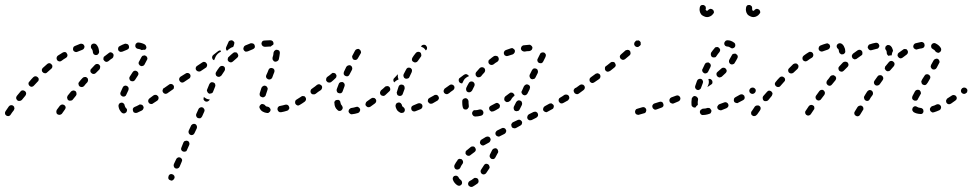

<svg xmlns="http://www.w3.org/2000/svg" viewBox="-32 -437 3865 763"><path d="M25 -4Q26 -6 25 -8Q25 -11 24 -13Q22 -15 20 -17Q16 -20 11 -19Q6 -18 3 -14Q-5 -3 -10 5Q-13 9 -12 15Q-11 20 -7 22Q-5 24 -2 24Q0 25 3 24Q5 24 7 22Q9 21 10 19Q15 11 23 1Q24 -1 25 -4ZM229 -11Q228 -16 224 -19Q222 -21 219 -21Q217 -22 215 -22Q212 -21 210 -20Q208 -19 206 -17L194 -1Q191 4 192 9Q192 14 196 17Q198 18 201 19Q203 20 206 19Q208 19 210 18Q212 17 214 15L226 -2Q229 -6 229 -11ZM452 11Q456 14 461 14Q466 13 470 9Q471 7 472 5Q473 3 473 0Q473 -2 471 -5Q470 -7 468 -8Q465 -12 463 -19Q463 -21 462 -23Q460 -25 458 -27Q456 -28 454 -29Q451 -29 449 -29Q444 -28 441 -24Q438 -19 439 -14Q440 -7 443 -1Q447 6 452 11ZM538 -6Q540 -11 537 -15Q536 -18 534 -19Q532 -21 530 -21Q527 -22 525 -22Q522 -22 520 -20Q511 -15 503 -12Q498 -10 496 -5Q495 0 497 5Q498 7 499 9Q501 10 503 11Q506 12 508 12Q511 12 513 11Q522 7 532 2Q537 -1 538 -6ZM598 -45Q599 -51 596 -55Q594 -57 592 -58Q590 -60 588 -60Q585 -60 583 -60Q580 -59 578 -58L562 -46Q558 -43 557 -38Q556 -33 559 -29Q560 -27 562 -26Q564 -24 567 -24Q569 -23 572 -24Q574 -24 576 -26L593 -37Q597 -40 598 -45ZM72 -67Q71 -72 67 -75Q63 -78 58 -78Q53 -78 50 -74Q42 -65 35 -56Q32 -52 32 -47Q33 -42 37 -38Q41 -35 46 -36Q51 -36 55 -40Q62 -49 69 -57Q72 -61 72 -67ZM272 -66Q272 -71 268 -75Q266 -76 263 -77Q261 -78 258 -77Q256 -77 254 -76Q252 -75 250 -73L237 -57Q236 -55 235 -52Q234 -50 235 -48Q235 -45 236 -43Q237 -41 239 -39Q243 -36 248 -37Q254 -37 257 -41L270 -57Q273 -61 272 -66ZM446 -65Q446 -63 447 -61Q448 -58 450 -57Q452 -55 454 -54Q456 -53 459 -53Q461 -53 464 -54Q466 -55 468 -57Q469 -59 470 -61Q474 -70 478 -78Q480 -83 479 -88Q477 -93 473 -95Q471 -96 468 -97Q466 -97 463 -96Q461 -96 459 -94Q457 -92 456 -90Q451 -80 447 -70Q446 -68 446 -65ZM634 -67Q636 -68 638 -70Q639 -72 639 -75Q640 -77 639 -80Q639 -82 637 -84Q634 -88 629 -89Q624 -90 620 -87H619Q617 -86 616 -83Q615 -81 614 -79Q614 -76 614 -74Q615 -72 616 -70Q619 -65 625 -64Q630 -64 634 -67ZM318 -119Q318 -125 314 -128Q312 -130 309 -131Q307 -131 305 -131Q302 -131 300 -130Q298 -129 296 -127Q289 -120 283 -112Q281 -110 280 -107Q279 -105 280 -103Q280 -100 281 -98Q282 -96 284 -94Q288 -91 293 -91Q298 -91 302 -95Q308 -103 315 -110Q318 -114 318 -119ZM122 -122Q122 -127 118 -130Q114 -134 109 -134Q104 -134 100 -130Q92 -122 85 -113Q81 -110 81 -104Q82 -99 85 -96Q89 -92 94 -92Q100 -93 103 -97Q111 -105 118 -113Q122 -116 122 -122ZM482 -129Q482 -126 482 -124Q483 -122 484 -119Q485 -117 487 -116Q492 -113 497 -114Q502 -115 505 -120Q511 -129 516 -137Q519 -141 518 -146Q517 -151 512 -154Q508 -157 503 -156Q498 -155 495 -150Q490 -142 484 -133Q483 -131 482 -129ZM366 -170Q367 -175 363 -179Q361 -181 359 -182Q357 -182 354 -183Q352 -183 349 -182Q347 -181 345 -179Q338 -172 331 -164Q327 -161 327 -155Q327 -150 331 -147Q333 -145 335 -144Q337 -143 340 -143Q342 -143 345 -144Q347 -145 349 -147Q356 -154 363 -161Q366 -165 366 -170ZM176 -172Q177 -177 173 -181Q170 -185 165 -186Q159 -186 156 -183Q147 -175 138 -167Q135 -164 134 -159Q134 -153 138 -150Q141 -146 146 -146Q151 -145 155 -149Q164 -157 172 -164Q176 -167 176 -172ZM519 -188Q519 -186 519 -183Q520 -181 522 -179Q523 -177 525 -176Q530 -173 535 -175Q540 -176 542 -180Q547 -189 552 -199Q555 -203 553 -208Q552 -213 547 -215Q545 -217 542 -217Q540 -217 538 -216Q535 -216 533 -214Q531 -212 530 -210Q525 -201 521 -193Q519 -191 519 -188ZM418 -210Q419 -212 419 -215Q420 -217 419 -220Q419 -222 417 -224Q414 -228 409 -229Q404 -230 400 -226Q392 -220 383 -213Q381 -212 380 -210Q379 -207 379 -205Q379 -203 379 -200Q380 -198 382 -196Q385 -192 390 -191Q395 -191 399 -194Q407 -201 415 -206Q417 -208 418 -210ZM236 -215Q237 -220 234 -224Q232 -229 227 -230Q222 -231 217 -228Q208 -223 198 -216Q194 -213 193 -208Q192 -203 195 -198Q198 -194 203 -193Q208 -192 212 -195Q221 -202 230 -207Q235 -210 236 -215ZM338 -226Q339 -224 340 -222Q342 -220 345 -219Q347 -218 349 -218Q355 -218 358 -222Q362 -226 362 -231Q361 -240 359 -247Q356 -255 350 -261Q346 -264 341 -264Q336 -264 332 -260Q330 -258 330 -256Q329 -253 329 -251Q329 -248 330 -246Q331 -244 333 -242Q336 -239 337 -231Q337 -228 338 -226ZM302 -245Q305 -250 303 -255Q301 -260 297 -262Q292 -264 287 -263Q277 -259 265 -254Q260 -252 259 -247Q257 -242 259 -237Q261 -233 266 -231Q271 -229 275 -231Q286 -236 295 -239Q300 -241 302 -245ZM480 -245Q482 -250 480 -255Q479 -257 478 -259Q476 -261 474 -262Q472 -263 469 -263Q467 -264 464 -263Q455 -260 444 -254Q439 -252 438 -247Q436 -242 438 -238Q439 -235 441 -234Q443 -232 446 -231Q448 -231 450 -231Q453 -231 455 -232Q464 -236 472 -239Q477 -241 480 -245ZM516 -243Q514 -243 511 -245Q509 -246 508 -248Q506 -250 506 -252Q505 -255 506 -257Q506 -260 507 -262Q509 -264 511 -266Q513 -267 515 -268Q517 -268 520 -268Q534 -266 544 -260Q548 -257 549 -252Q551 -247 548 -243Q547 -242 546 -241Q546 -240 545 -239Q538 -240 531 -238Q531 -238 531 -238Q531 -238 531 -238Q525 -242 516 -243Z M637 268Q636 270 637 272Q638 275 640 277Q642 278 644 279Q649 282 653 280Q658 278 660 273L661 272Q662 270 662 267Q662 265 661 263Q660 260 658 259Q657 257 654 256Q650 254 645 255Q640 257 638 262V263Q637 265 637 268ZM658 220Q658 222 659 225Q660 227 661 229Q663 231 665 232Q670 234 675 232Q680 230 682 225L690 206Q693 201 691 196Q689 191 684 189Q679 187 675 189Q670 191 668 196L659 215Q658 217 658 220ZM688 158Q690 163 695 165Q697 166 700 166Q702 166 705 165Q707 165 709 163Q710 161 711 159L720 139Q722 135 720 130Q719 125 714 123Q709 121 704 123Q699 124 697 129L689 149Q687 153 688 158ZM718 92Q720 97 725 99Q729 101 734 99Q739 97 741 92L750 73Q752 68 750 63Q748 58 744 56Q741 55 739 55Q736 55 734 56Q732 57 730 59Q728 60 727 63L718 82Q716 87 718 92ZM748 25Q750 30 754 32Q757 33 759 33Q762 33 764 33Q766 32 768 30Q770 28 771 26L780 6Q781 4 781 2Q781 -1 780 -3Q779 -5 777 -7Q776 -9 773 -10Q769 -12 764 -10Q759 -8 757 -4L748 16Q746 20 748 25ZM1029 12Q1031 12 1034 12Q1036 11 1038 9Q1040 8 1041 6Q1043 4 1043 1Q1044 -4 1040 -8Q1037 -12 1032 -13Q1028 -13 1025 -15Q1023 -16 1022 -18Q1019 -22 1014 -23Q1009 -25 1005 -22Q1003 -20 1001 -18Q1000 -16 999 -14Q999 -12 999 -9Q1000 -7 1001 -5Q1005 3 1013 7Q1020 11 1029 12ZM1113 1Q1115 -1 1116 -3Q1117 -5 1118 -7Q1118 -10 1117 -12Q1116 -17 1111 -20Q1107 -22 1102 -21Q1092 -18 1081 -16Q1078 -16 1076 -14Q1074 -13 1073 -11Q1071 -9 1071 -6Q1070 -4 1071 -1Q1072 4 1076 7Q1080 10 1085 9Q1097 7 1109 3Q1111 2 1113 1ZM1184 -41Q1185 -46 1182 -50Q1181 -52 1179 -54Q1177 -55 1174 -55Q1172 -56 1169 -55Q1167 -55 1165 -53Q1155 -46 1146 -41Q1142 -39 1141 -34Q1140 -28 1142 -24Q1144 -22 1146 -20Q1148 -19 1150 -18Q1152 -18 1155 -18Q1157 -19 1159 -20Q1168 -25 1179 -33Q1183 -36 1184 -41ZM777 -46Q777 -43 777 -41Q778 -39 780 -37Q782 -35 784 -34Q789 -32 794 -34Q798 -36 801 -40V-42Q796 -42 790 -44Q784 -47 779 -51Q779 -52 778 -52V-51Q777 -48 777 -46ZM1001 -56Q1004 -52 1009 -51Q1011 -50 1014 -50Q1016 -51 1018 -52Q1021 -53 1022 -55Q1024 -57 1024 -59Q1027 -69 1031 -80Q1032 -82 1032 -85Q1031 -87 1030 -90Q1029 -92 1027 -94Q1026 -95 1023 -96Q1018 -98 1014 -95Q1009 -93 1007 -88Q1003 -76 1000 -66Q999 -61 1001 -56ZM1230 -70Q1231 -72 1231 -75Q1232 -77 1231 -80Q1231 -82 1229 -84Q1226 -88 1221 -89Q1216 -90 1212 -87L1207 -84Q1205 -83 1204 -81Q1203 -78 1202 -76Q1202 -74 1202 -71Q1203 -69 1204 -67Q1207 -62 1213 -62Q1218 -61 1222 -64L1226 -67Q1228 -68 1230 -70ZM658 -84Q659 -86 659 -89Q660 -91 659 -94Q659 -96 657 -98Q656 -100 654 -101Q652 -103 649 -103Q647 -104 645 -103Q642 -103 640 -101L620 -87Q618 -86 616 -84Q615 -82 615 -79Q614 -77 615 -74Q615 -72 617 -70Q618 -68 620 -66Q622 -65 625 -65Q627 -64 630 -65Q632 -65 634 -67L654 -81Q656 -82 658 -84ZM824 -98Q824 -100 823 -102Q823 -105 821 -106Q819 -108 817 -109Q812 -111 807 -110Q803 -108 800 -103Q796 -92 791 -81Q789 -77 792 -72Q794 -67 799 -65Q801 -64 803 -65Q806 -65 808 -66Q810 -67 812 -68Q814 -70 815 -73Q819 -83 823 -93Q824 -95 824 -98ZM725 -133Q726 -138 723 -142Q720 -146 715 -147Q710 -148 706 -145L685 -132Q681 -129 680 -124Q679 -119 682 -115Q685 -110 690 -109Q695 -108 699 -111L720 -125Q724 -127 725 -133ZM1031 -149 1026 -138Q1025 -136 1025 -133Q1025 -131 1026 -129Q1027 -126 1029 -125Q1031 -123 1033 -122Q1038 -120 1043 -122Q1048 -124 1050 -129L1054 -140L1058 -150Q1059 -152 1059 -155Q1059 -157 1058 -160Q1057 -162 1055 -164Q1053 -165 1051 -166Q1049 -167 1046 -167Q1044 -167 1041 -166Q1039 -165 1037 -163Q1036 -161 1035 -159ZM862 -165Q862 -170 858 -173Q853 -176 848 -175Q843 -174 840 -170Q833 -161 827 -151Q824 -147 825 -142Q826 -136 830 -134Q832 -132 835 -132Q837 -131 840 -132Q842 -132 844 -134Q846 -135 848 -137Q854 -147 860 -155Q863 -159 862 -165ZM789 -171Q790 -173 791 -176Q791 -178 791 -181Q790 -183 789 -185Q786 -190 781 -191Q776 -192 772 -189L751 -175Q749 -174 748 -172Q746 -170 746 -167Q745 -165 746 -163Q746 -160 748 -158Q751 -154 756 -153Q761 -152 765 -154L786 -168Q788 -169 789 -171ZM915 -215Q915 -220 912 -224Q911 -226 909 -228Q906 -229 904 -229Q902 -229 899 -229Q897 -228 895 -227Q885 -219 877 -211Q873 -208 873 -202Q872 -197 876 -193Q879 -190 885 -189Q890 -189 894 -193Q902 -200 910 -207Q914 -210 915 -215ZM1051 -203Q1051 -200 1053 -198Q1054 -196 1056 -194Q1058 -193 1060 -192Q1065 -191 1070 -194Q1074 -196 1076 -201Q1079 -215 1080 -225Q1081 -230 1078 -235Q1074 -239 1069 -239Q1067 -239 1064 -239Q1062 -238 1060 -236Q1058 -235 1057 -233Q1056 -230 1055 -228Q1055 -219 1051 -208Q1051 -205 1051 -203ZM833 -223Q838 -228 845 -231Q845 -231 846 -231Q846 -232 846 -232Q845 -234 844 -237Q842 -237 839 -236Q837 -235 835 -234Q826 -227 816 -219Q812 -216 811 -211Q810 -206 813 -202Q814 -200 816 -199Q817 -198 819 -198L825 -212Q828 -218 833 -223ZM980 -247Q982 -252 980 -257Q979 -259 978 -261Q976 -263 974 -264Q972 -265 969 -265Q967 -265 964 -265Q953 -261 942 -256Q937 -253 936 -248Q934 -244 936 -239Q937 -237 939 -235Q941 -233 943 -232Q945 -232 948 -232Q950 -232 953 -233Q962 -237 972 -241Q977 -243 980 -247ZM867 -250 876 -270Q877 -272 878 -274Q880 -275 883 -276Q885 -277 887 -277Q890 -277 892 -276Q894 -275 896 -273Q898 -271 899 -269Q900 -267 899 -264Q899 -262 898 -259L895 -251Q894 -251 893 -250Q886 -248 881 -244Q875 -240 870 -235Q867 -238 866 -242Q865 -246 867 -250ZM1039 -252Q1030 -252 1021 -251Q1016 -251 1012 -254Q1008 -257 1007 -263Q1007 -268 1010 -272Q1013 -276 1019 -276Q1029 -277 1039 -277Q1041 -277 1043 -277Q1048 -277 1052 -273Q1055 -269 1055 -264Q1055 -262 1054 -261Q1054 -260 1054 -259Q1049 -257 1046 -254Q1045 -253 1044 -252Q1043 -252 1043 -252Q1042 -252 1042 -252Q1040 -252 1039 -252Z M1398 5Q1400 1 1399 -4Q1398 -6 1396 -8Q1395 -10 1392 -11Q1390 -12 1388 -13Q1385 -13 1383 -12Q1373 -9 1365 -8Q1362 -8 1360 -6Q1358 -5 1356 -3Q1355 -1 1354 1Q1353 3 1353 6Q1354 11 1358 14Q1362 18 1367 17Q1378 16 1391 12Q1396 10 1398 5ZM1546 1Q1551 7 1559 11Q1561 12 1564 12Q1566 12 1569 11Q1571 11 1573 9Q1575 7 1576 5Q1578 0 1576 -5Q1574 -9 1570 -12Q1568 -13 1567 -14Q1567 -14 1567 -14Q1567 -14 1567 -15Q1566 -15 1566 -16Q1565 -18 1565 -20Q1564 -23 1562 -25Q1561 -27 1559 -28Q1557 -29 1554 -30Q1552 -30 1549 -29Q1544 -28 1542 -24Q1539 -19 1540 -14Q1541 -9 1543 -5Q1544 -2 1546 1ZM1646 -10Q1648 -15 1646 -20Q1645 -22 1643 -24Q1641 -25 1639 -26Q1637 -27 1634 -27Q1632 -27 1629 -26Q1619 -22 1610 -18Q1605 -16 1603 -12Q1601 -7 1603 -2Q1603 0 1605 2Q1607 4 1609 5Q1611 6 1614 6Q1616 6 1619 5Q1628 2 1639 -3Q1644 -5 1646 -10ZM1309 0Q1312 4 1317 4Q1323 4 1326 0Q1328 -2 1329 -4Q1330 -6 1330 -9Q1330 -11 1329 -13Q1328 -16 1327 -17Q1322 -22 1321 -29Q1321 -34 1317 -38Q1313 -41 1308 -40Q1305 -40 1303 -39Q1301 -38 1299 -36Q1298 -34 1297 -32Q1296 -29 1297 -27Q1297 -19 1300 -12Q1303 -5 1309 0ZM1463 -34Q1464 -39 1461 -43Q1459 -45 1457 -47Q1455 -48 1452 -48Q1450 -49 1448 -48Q1445 -47 1443 -46Q1434 -39 1426 -34Q1422 -31 1421 -26Q1419 -21 1422 -17Q1424 -15 1426 -13Q1428 -12 1430 -11Q1433 -11 1435 -11Q1438 -12 1440 -13Q1449 -19 1458 -26Q1462 -29 1463 -34ZM1709 -40Q1711 -42 1712 -44Q1712 -47 1712 -49Q1712 -52 1710 -54Q1709 -56 1707 -58Q1705 -59 1703 -60Q1700 -60 1698 -60Q1695 -60 1693 -58Q1684 -53 1675 -48Q1673 -47 1671 -45Q1669 -43 1669 -41Q1668 -38 1668 -36Q1668 -33 1670 -31Q1672 -27 1677 -25Q1682 -24 1687 -26Q1696 -31 1706 -37Q1708 -38 1709 -40ZM1545 -67Q1545 -64 1546 -62Q1548 -60 1549 -58Q1551 -57 1554 -56Q1559 -55 1563 -57Q1568 -60 1569 -65Q1572 -74 1576 -84Q1576 -87 1576 -89Q1576 -92 1575 -94Q1574 -96 1572 -98Q1570 -100 1568 -100Q1563 -102 1558 -100Q1554 -98 1552 -93Q1548 -81 1545 -71Q1544 -69 1545 -67ZM1519 -82Q1519 -87 1516 -91Q1514 -93 1512 -94Q1510 -95 1507 -95Q1505 -95 1502 -94Q1500 -94 1498 -92Q1490 -84 1482 -78Q1479 -74 1478 -69Q1478 -64 1481 -60Q1485 -56 1490 -56Q1495 -55 1499 -59Q1507 -66 1515 -74Q1519 -77 1519 -82ZM1757 -70Q1758 -72 1758 -75Q1759 -77 1758 -80Q1758 -82 1756 -84Q1753 -88 1748 -89Q1743 -90 1739 -87L1736 -85Q1732 -82 1731 -77Q1730 -72 1733 -68Q1736 -64 1741 -63Q1746 -62 1750 -65L1753 -67Q1755 -68 1757 -70ZM1248 -88Q1249 -93 1246 -97Q1244 -99 1242 -100Q1240 -101 1238 -102Q1235 -102 1233 -102Q1230 -101 1228 -100Q1220 -93 1211 -87Q1209 -86 1208 -84Q1206 -82 1206 -79Q1205 -77 1206 -74Q1206 -72 1208 -70Q1209 -68 1211 -67Q1213 -65 1216 -65Q1218 -64 1221 -65Q1223 -65 1225 -67Q1234 -73 1243 -79Q1247 -82 1248 -88ZM1307 -73Q1309 -68 1314 -67Q1319 -65 1324 -67Q1329 -70 1330 -75Q1333 -84 1337 -94Q1338 -97 1338 -99Q1338 -102 1337 -104Q1336 -106 1334 -108Q1332 -110 1330 -111Q1328 -111 1325 -111Q1323 -111 1320 -110Q1318 -109 1316 -107Q1315 -106 1314 -103Q1310 -92 1306 -82Q1305 -77 1307 -73ZM1305 -134Q1306 -139 1302 -143Q1301 -145 1299 -146Q1296 -147 1294 -147Q1291 -148 1289 -147Q1287 -146 1285 -144Q1277 -137 1268 -131Q1267 -129 1265 -127Q1264 -125 1264 -122Q1264 -120 1264 -117Q1265 -115 1267 -113Q1270 -109 1275 -109Q1280 -108 1284 -111Q1293 -118 1301 -126Q1305 -129 1305 -134ZM1531 -119Q1531 -124 1535 -127Q1542 -135 1549 -142Q1549 -140 1549 -138Q1548 -131 1551 -124Q1551 -123 1552 -121Q1550 -121 1549 -120Q1542 -117 1537 -112Q1536 -110 1535 -109Q1535 -109 1535 -110Q1535 -110 1535 -110Q1531 -113 1531 -119ZM1571 -137Q1571 -134 1572 -132Q1573 -130 1574 -128Q1576 -126 1578 -125Q1583 -123 1588 -125Q1593 -126 1595 -131Q1599 -140 1604 -150Q1606 -155 1605 -160Q1603 -165 1599 -167Q1594 -169 1589 -168Q1584 -166 1582 -161Q1577 -151 1572 -142Q1571 -139 1571 -137ZM1334 -142Q1336 -137 1341 -135Q1345 -133 1350 -134Q1355 -136 1357 -141Q1362 -150 1367 -160Q1369 -165 1367 -170Q1366 -174 1361 -177Q1356 -179 1352 -177Q1347 -176 1344 -171Q1339 -161 1335 -152Q1333 -147 1334 -142ZM1605 -203Q1605 -201 1605 -198Q1606 -196 1607 -194Q1609 -192 1611 -191Q1615 -188 1620 -189Q1625 -190 1628 -194Q1632 -200 1640 -211Q1642 -213 1642 -215Q1643 -218 1642 -220Q1642 -223 1641 -225Q1640 -227 1638 -229Q1633 -232 1628 -231Q1623 -230 1620 -226Q1611 -215 1607 -208Q1606 -206 1605 -203ZM1368 -208Q1369 -203 1373 -200Q1378 -198 1383 -199Q1388 -201 1390 -205L1401 -224Q1404 -228 1402 -233Q1401 -238 1396 -241Q1392 -244 1387 -242Q1382 -241 1379 -236L1369 -217Q1366 -213 1368 -208ZM1650 -259Q1656 -260 1660 -257Q1662 -255 1663 -253Q1664 -251 1665 -249Q1665 -246 1665 -244Q1664 -241 1663 -239Q1661 -238 1660 -236Q1660 -237 1660 -237Q1656 -243 1651 -247Q1646 -250 1641 -252Q1642 -253 1642 -254Q1645 -258 1650 -259Z M1829 289Q1827 294 1829 298Q1830 301 1832 302Q1834 304 1836 305Q1838 306 1841 306Q1843 306 1846 305Q1855 300 1866 292Q1867 290 1869 288Q1870 286 1870 283Q1870 281 1869 278Q1869 276 1867 274Q1864 270 1858 270Q1853 269 1849 273Q1842 279 1835 282Q1831 284 1829 289ZM1784 262Q1780 260 1775 262Q1772 262 1771 264Q1769 266 1768 268Q1767 270 1767 273Q1767 275 1768 278Q1773 291 1785 299Q1787 300 1790 301Q1792 301 1795 301Q1797 300 1799 299Q1801 297 1803 295Q1805 291 1804 286Q1803 281 1799 278Q1793 274 1791 269Q1789 264 1784 262ZM1878 246Q1879 251 1883 254Q1887 257 1892 256Q1897 255 1900 251Q1906 243 1912 233Q1915 229 1913 224Q1912 219 1908 216Q1903 213 1898 214Q1893 216 1891 220Q1885 229 1880 237Q1877 241 1878 246ZM1808 209Q1809 207 1808 205Q1808 202 1806 200Q1805 198 1803 196Q1801 195 1799 195Q1796 194 1794 194Q1791 195 1789 196Q1787 197 1786 200Q1779 209 1774 219Q1773 221 1773 224Q1773 226 1774 229Q1775 231 1776 233Q1778 235 1780 236Q1785 238 1790 236Q1795 234 1797 230Q1800 222 1806 214Q1808 212 1808 209ZM1923 161 1915 177Q1913 182 1914 186Q1916 191 1920 194Q1925 196 1930 195Q1935 193 1937 188L1945 173L1947 170Q1949 166 1947 161Q1946 156 1941 153Q1937 151 1932 153Q1927 154 1924 159ZM1859 159Q1859 154 1856 150Q1853 145 1848 145Q1843 144 1839 147Q1830 154 1822 161Q1820 162 1819 164Q1818 167 1818 169Q1818 172 1818 174Q1819 176 1821 178Q1824 182 1829 182Q1834 183 1838 179Q1846 173 1854 167Q1858 164 1859 159ZM1917 121Q1919 116 1916 112Q1915 109 1913 108Q1911 106 1908 106Q1906 105 1903 106Q1901 106 1899 107Q1890 113 1881 118Q1879 119 1878 121Q1876 123 1876 126Q1875 128 1875 131Q1876 133 1877 135Q1880 140 1885 141Q1890 142 1894 139Q1903 134 1912 129Q1916 126 1917 121ZM1979 87Q1981 82 1978 78Q1976 73 1971 72Q1966 70 1961 73L1943 82Q1939 85 1937 90Q1936 95 1938 99Q1941 104 1946 105Q1951 107 1955 104L1973 95Q1978 92 1979 87ZM2040 59Q2041 58 2042 55Q2043 53 2043 50Q2043 48 2042 46Q2039 41 2034 39Q2029 38 2025 40L2006 49Q2004 50 2003 52Q2001 54 2000 57Q1999 59 2000 61Q2000 64 2001 66Q2003 71 2008 72Q2013 74 2018 72L2036 62Q2038 61 2040 59ZM2106 23Q2107 18 2105 14Q2104 11 2102 10Q2100 8 2098 7Q2095 7 2093 7Q2090 7 2088 8L2070 17Q2065 20 2064 25Q2062 30 2064 34Q2065 37 2067 38Q2069 40 2072 41Q2074 41 2076 41Q2079 41 2081 40L2099 31Q2104 28 2106 23ZM1879 23Q1884 22 1887 18Q1890 13 1889 8Q1888 6 1887 4Q1886 2 1884 0Q1882 -1 1879 -2Q1877 -2 1874 -2Q1864 1 1857 1H1856Q1851 0 1848 4Q1844 8 1844 13Q1844 15 1845 18Q1846 20 1848 22Q1849 24 1852 25Q1854 25 1856 26H1857Q1867 26 1879 23ZM2168 -10Q2170 -15 2168 -19Q2166 -22 2164 -23Q2162 -25 2160 -26Q2158 -26 2155 -26Q2153 -26 2151 -25L2133 -15Q2128 -12 2127 -7Q2125 -3 2127 2Q2129 4 2131 6Q2132 7 2135 8Q2137 9 2140 9Q2142 8 2144 7L2162 -3Q2167 -5 2168 -10ZM1952 -8Q1954 -10 1954 -12Q1955 -15 1955 -17Q1954 -20 1953 -22Q1950 -26 1945 -28Q1940 -29 1936 -26Q1927 -21 1919 -17Q1914 -15 1912 -10Q1911 -5 1913 -1Q1914 2 1916 3Q1918 5 1920 6Q1922 7 1925 6Q1927 6 1930 5Q1939 1 1948 -5Q1951 -6 1952 -8ZM2010 -3Q2011 2 2016 4Q2018 5 2021 5Q2023 5 2025 4Q2028 4 2030 2Q2032 0 2033 -2L2042 -20Q2044 -25 2042 -30Q2041 -35 2036 -37Q2031 -39 2027 -38Q2022 -36 2019 -31L2010 -13Q2008 -8 2010 -3ZM1812 -3Q1808 -6 1807 -11Q1805 -19 1805 -28Q1805 -32 1805 -36Q1805 -38 1806 -40Q1808 -43 1810 -44Q1811 -46 1814 -46Q1816 -47 1819 -47Q1824 -46 1827 -42Q1830 -38 1830 -33Q1830 -31 1830 -28Q1830 -22 1831 -17Q1831 -16 1831 -14Q1831 -12 1831 -11Q1828 -8 1826 -4Q1825 -3 1824 -3Q1823 -2 1822 -2Q1817 -1 1812 -3ZM2228 -42Q2230 -44 2230 -46Q2231 -48 2230 -51Q2230 -53 2229 -55Q2226 -60 2221 -61Q2216 -62 2211 -60Q2203 -54 2194 -49Q2192 -48 2190 -46Q2189 -44 2188 -41Q2188 -39 2188 -37Q2188 -34 2190 -32Q2192 -28 2197 -26Q2202 -25 2207 -28Q2216 -33 2225 -38Q2227 -40 2228 -42ZM2007 -52Q2010 -54 2012 -56Q2012 -56 2012 -56Q2012 -56 2012 -56Q2013 -58 2012 -61Q2011 -63 2009 -65Q2006 -69 2001 -69Q1996 -70 1992 -66Q1984 -60 1976 -54Q1972 -50 1972 -45Q1971 -40 1974 -36Q1976 -34 1978 -33Q1980 -32 1982 -31Q1985 -31 1987 -32Q1990 -32 1992 -34Q1995 -36 1998 -39L1999 -41Q2002 -47 2007 -52ZM2050 -94 2042 -76Q2041 -74 2040 -72Q2040 -69 2041 -67Q2042 -65 2044 -63Q2045 -61 2047 -60Q2052 -57 2057 -59Q2062 -61 2064 -65L2073 -83V-84Q2074 -86 2074 -88Q2075 -91 2074 -93Q2073 -96 2071 -98Q2070 -99 2068 -100Q2063 -103 2058 -101Q2053 -99 2051 -95ZM2272 -70Q2273 -72 2273 -75Q2274 -77 2273 -80Q2273 -82 2271 -84Q2268 -88 2263 -89Q2258 -90 2254 -87H2253Q2251 -85 2250 -83Q2248 -81 2248 -79Q2247 -76 2248 -74Q2249 -71 2250 -69Q2253 -65 2258 -64Q2263 -63 2267 -66L2268 -67Q2270 -68 2272 -70ZM1774 -87Q1775 -92 1772 -96Q1771 -98 1768 -99Q1766 -101 1764 -101Q1761 -101 1759 -101Q1757 -100 1755 -99L1738 -87Q1736 -86 1734 -84Q1733 -82 1733 -79Q1732 -77 1733 -74Q1733 -72 1735 -70Q1738 -66 1743 -65Q1748 -64 1752 -67L1769 -79Q1773 -82 1774 -87ZM1821 -78Q1822 -73 1827 -71Q1832 -69 1837 -71Q1841 -73 1844 -77Q1848 -86 1853 -95Q1855 -99 1854 -104Q1852 -109 1848 -112Q1843 -114 1838 -113Q1833 -111 1831 -107Q1825 -97 1821 -88Q1819 -83 1821 -78ZM1820 -128Q1825 -132 1831 -134Q1831 -135 1831 -136Q1830 -136 1830 -137Q1828 -139 1826 -140Q1824 -142 1822 -142Q1819 -143 1817 -142Q1814 -141 1812 -140L1796 -128Q1791 -125 1791 -120Q1790 -115 1793 -111Q1795 -108 1798 -107Q1801 -105 1805 -106Q1808 -112 1811 -118Q1814 -124 1820 -128ZM2073 -131Q2074 -126 2079 -123Q2081 -122 2084 -122Q2086 -122 2088 -123Q2091 -123 2093 -125Q2094 -127 2096 -129L2105 -147Q2107 -152 2105 -157Q2104 -162 2099 -164Q2094 -166 2089 -165Q2085 -163 2082 -158L2073 -140Q2071 -135 2073 -131ZM1858 -141Q1858 -136 1862 -133Q1864 -131 1866 -130Q1869 -130 1871 -130Q1874 -130 1876 -131Q1878 -132 1880 -134Q1886 -142 1893 -149Q1896 -153 1896 -158Q1896 -163 1892 -167Q1888 -170 1883 -170Q1878 -170 1874 -166Q1867 -158 1860 -150Q1857 -146 1858 -141ZM1909 -193Q1908 -188 1911 -184Q1914 -180 1919 -179Q1924 -178 1929 -181Q1936 -187 1945 -192Q1949 -195 1950 -200Q1951 -205 1948 -210Q1946 -214 1940 -215Q1935 -216 1931 -214Q1922 -208 1914 -201Q1909 -198 1909 -193ZM2103 -199Q2103 -196 2104 -194Q2105 -192 2106 -190Q2108 -188 2110 -187Q2115 -185 2120 -186Q2125 -188 2127 -193L2136 -211Q2137 -213 2137 -216Q2138 -218 2137 -220Q2136 -223 2134 -225Q2133 -227 2130 -228Q2126 -230 2121 -228Q2116 -227 2114 -222L2105 -204Q2104 -201 2103 -199ZM1971 -231Q1969 -226 1971 -222Q1972 -219 1974 -217Q1975 -216 1978 -215Q1980 -214 1982 -214Q1985 -214 1987 -215Q1996 -218 2006 -221Q2010 -223 2013 -228Q2015 -232 2014 -237Q2013 -240 2011 -241Q2010 -243 2007 -244Q2005 -246 2003 -246Q2000 -246 1998 -245Q1988 -242 1978 -238Q1973 -236 1971 -231ZM2044 -255Q2042 -254 2041 -252Q2039 -250 2039 -248Q2038 -245 2038 -243Q2039 -238 2043 -235Q2047 -232 2053 -232Q2062 -234 2072 -234Q2075 -235 2077 -236Q2079 -237 2081 -239Q2082 -241 2083 -243Q2084 -245 2084 -248Q2083 -253 2079 -256Q2075 -260 2070 -259Q2060 -258 2049 -257Q2047 -257 2044 -255Z M2292 -87Q2293 -92 2290 -96Q2288 -98 2286 -100Q2284 -101 2282 -101Q2279 -102 2277 -101Q2275 -101 2272 -99L2254 -86Q2252 -84 2250 -82Q2249 -80 2249 -78Q2248 -75 2249 -73Q2249 -70 2251 -68Q2252 -66 2254 -65Q2256 -64 2259 -63Q2261 -63 2264 -63Q2266 -64 2268 -65L2287 -79Q2291 -82 2292 -87ZM2354 -131Q2355 -136 2352 -141Q2350 -143 2348 -144Q2346 -145 2343 -146Q2341 -146 2339 -145Q2336 -145 2334 -143L2316 -130Q2314 -128 2312 -126Q2311 -124 2311 -122Q2310 -119 2311 -117Q2311 -114 2313 -112Q2316 -108 2321 -107Q2326 -107 2330 -110L2349 -123Q2353 -126 2354 -131ZM2395 -157 2410 -169Q2414 -172 2415 -177Q2415 -182 2412 -186Q2411 -188 2409 -190Q2406 -191 2404 -191Q2402 -191 2399 -191Q2397 -190 2395 -189L2380 -177L2377 -175Q2372 -172 2372 -167Q2371 -161 2374 -157Q2377 -153 2382 -152Q2388 -152 2392 -155ZM2473 -221Q2474 -223 2474 -226Q2474 -228 2473 -230Q2473 -233 2471 -235Q2469 -237 2467 -238Q2465 -239 2462 -239Q2460 -239 2458 -238Q2455 -238 2453 -236Q2445 -229 2436 -221Q2432 -218 2431 -213Q2431 -208 2434 -204Q2438 -200 2443 -199Q2448 -199 2452 -202Q2461 -210 2470 -217Q2471 -219 2473 -221ZM2514 -259Q2515 -262 2514 -264Q2514 -267 2514 -269Q2513 -271 2511 -273Q2509 -275 2507 -276Q2504 -277 2502 -276Q2499 -276 2497 -276Q2495 -275 2493 -273L2492 -271Q2488 -268 2488 -262Q2488 -257 2492 -254Q2495 -250 2501 -250Q2506 -250 2509 -254L2511 -255Q2513 -257 2514 -259Z M2785 16Q2791 15 2793 11Q2796 6 2795 1Q2794 -1 2792 -3Q2791 -5 2789 -7Q2787 -8 2784 -8Q2782 -8 2779 -8Q2775 -7 2772 -6Q2766 -5 2761 -5Q2759 -5 2757 -3Q2754 -2 2753 -1Q2751 1 2750 4Q2749 6 2749 8Q2750 14 2753 17Q2757 21 2762 20Q2770 20 2778 18Q2780 18 2785 16ZM2532 11Q2534 10 2535 7Q2536 5 2536 3Q2537 0 2536 -2Q2535 -7 2530 -10Q2526 -12 2521 -11Q2508 -7 2501 -5Q2498 -4 2496 -3Q2494 -1 2493 1Q2492 3 2492 5Q2491 8 2492 10Q2493 13 2494 15Q2496 17 2498 18Q2500 19 2502 19Q2505 20 2507 19Q2515 17 2528 13Q2530 13 2532 11ZM2859 -10Q2861 -11 2862 -14Q2863 -16 2863 -19Q2863 -21 2862 -23Q2860 -28 2855 -30Q2850 -32 2846 -30Q2836 -26 2827 -23Q2822 -21 2820 -16Q2817 -12 2819 -7Q2820 -4 2822 -3Q2823 -1 2826 0Q2828 1 2830 1Q2833 2 2835 1Q2845 -3 2855 -7Q2857 -8 2859 -10ZM2604 -15Q2606 -20 2604 -24Q2603 -27 2602 -29Q2600 -31 2598 -32Q2596 -33 2593 -33Q2591 -33 2588 -32L2569 -26Q2566 -25 2564 -23Q2563 -22 2561 -19Q2560 -17 2560 -15Q2560 -12 2561 -10Q2562 -7 2563 -6Q2565 -4 2567 -3Q2569 -1 2572 -1Q2574 -1 2577 -2L2596 -9Q2601 -10 2604 -15ZM2725 -10Q2722 -11 2721 -12Q2719 -14 2717 -16Q2716 -18 2716 -21Q2715 -31 2717 -45Q2717 -47 2719 -49Q2720 -51 2722 -53Q2724 -54 2726 -55Q2729 -56 2731 -55Q2736 -54 2739 -50Q2743 -46 2742 -41Q2740 -31 2741 -23Q2741 -22 2741 -22Q2741 -21 2741 -20Q2738 -18 2736 -16Q2734 -13 2732 -10Q2731 -10 2731 -10Q2730 -10 2730 -10Q2727 -9 2725 -10ZM2671 -41Q2673 -46 2671 -50Q2670 -53 2668 -54Q2667 -56 2664 -57Q2662 -58 2660 -58Q2657 -58 2655 -57Q2645 -53 2636 -50Q2631 -48 2629 -43Q2627 -38 2629 -33Q2630 -29 2635 -27Q2640 -24 2645 -26Q2655 -30 2664 -34Q2669 -36 2671 -41ZM2925 -42Q2926 -44 2927 -46Q2928 -49 2927 -51Q2927 -54 2926 -56Q2923 -60 2918 -62Q2913 -63 2909 -61Q2900 -56 2891 -51Q2889 -50 2887 -48Q2885 -46 2885 -44Q2884 -41 2884 -39Q2884 -36 2885 -34Q2887 -32 2888 -30Q2890 -29 2893 -28Q2895 -27 2898 -27Q2900 -28 2902 -29Q2912 -34 2921 -39Q2923 -40 2925 -42ZM2969 -70Q2971 -72 2971 -75Q2972 -77 2971 -80Q2971 -82 2969 -84Q2966 -88 2961 -89Q2956 -90 2952 -87H2951Q2949 -85 2948 -83Q2946 -81 2946 -79Q2945 -76 2946 -74Q2946 -71 2948 -69Q2951 -65 2956 -64Q2961 -63 2965 -66L2966 -67Q2968 -68 2969 -70ZM2731 -87Q2733 -82 2738 -80Q2741 -79 2743 -79Q2746 -80 2748 -81Q2750 -82 2752 -84Q2753 -85 2754 -88Q2757 -97 2761 -107Q2763 -112 2761 -116Q2759 -121 2755 -123Q2750 -125 2745 -123Q2740 -121 2738 -116Q2734 -106 2731 -96Q2729 -91 2731 -87ZM2794 -101Q2796 -102 2798 -104Q2799 -106 2799 -108Q2800 -111 2799 -113Q2799 -116 2797 -118Q2795 -121 2791 -123Q2787 -124 2783 -123Q2785 -117 2785 -111Q2785 -104 2782 -98Q2781 -95 2779 -91Q2787 -96 2794 -101ZM2856 -155Q2856 -160 2852 -164Q2849 -168 2843 -168Q2838 -168 2835 -165Q2827 -158 2819 -151Q2815 -148 2815 -143Q2815 -138 2818 -134Q2820 -132 2822 -131Q2824 -130 2826 -129Q2829 -129 2831 -130Q2834 -131 2836 -132Q2844 -140 2852 -147Q2855 -150 2856 -155ZM2759 -154Q2761 -149 2765 -147Q2768 -145 2770 -145Q2773 -145 2775 -146Q2777 -147 2779 -148Q2781 -150 2782 -152Q2787 -162 2791 -170Q2794 -175 2792 -180Q2791 -185 2786 -187Q2784 -189 2782 -189Q2779 -189 2777 -188Q2774 -188 2772 -186Q2771 -184 2769 -182Q2765 -173 2760 -163Q2757 -159 2759 -154ZM2900 -212Q2900 -214 2899 -216Q2898 -219 2896 -220Q2894 -222 2892 -223Q2891 -224 2890 -224Q2890 -224 2889 -224Q2886 -223 2883 -223Q2882 -223 2881 -223Q2879 -222 2878 -220Q2876 -218 2876 -217Q2872 -209 2867 -201Q2864 -196 2865 -191Q2866 -186 2870 -183Q2872 -182 2874 -181Q2877 -181 2879 -181Q2882 -182 2884 -183Q2886 -184 2887 -186Q2894 -197 2899 -207Q2900 -209 2900 -212ZM2793 -218Q2794 -213 2798 -210Q2800 -209 2803 -209Q2805 -208 2807 -209Q2810 -209 2812 -210Q2814 -212 2815 -214Q2821 -223 2827 -230Q2830 -234 2830 -239Q2829 -244 2825 -247Q2823 -249 2821 -250Q2819 -250 2816 -250Q2814 -250 2811 -249Q2809 -248 2808 -246Q2801 -238 2794 -228Q2792 -223 2793 -218ZM2850 -273Q2846 -269 2846 -264Q2846 -259 2850 -255Q2854 -252 2859 -252Q2865 -252 2870 -248Q2875 -244 2880 -245Q2885 -246 2888 -250Q2891 -254 2890 -259Q2890 -264 2886 -267Q2873 -277 2859 -277Q2853 -277 2850 -273Z M2778 -395V-394Q2776 -394 2774 -396Q2772 -398 2772 -400Q2772 -401 2773 -402Q2773 -404 2773 -406Q2773 -409 2772 -411Q2770 -413 2768 -415Q2766 -416 2764 -417Q2759 -418 2754 -416Q2750 -413 2749 -408Q2748 -404 2748 -400Q2748 -394 2750 -388Q2752 -383 2756 -378Q2761 -374 2766 -372Q2772 -369 2778 -369Q2785 -369 2792 -373Q2798 -376 2802 -382Q2804 -384 2805 -386Q2805 -389 2805 -391Q2804 -393 2803 -396Q2802 -398 2800 -399Q2796 -402 2791 -402Q2786 -401 2782 -397Q2782 -396 2781 -395Q2779 -395 2778 -395ZM2962 -394Q2960 -394 2958 -396Q2957 -398 2957 -400Q2957 -401 2957 -402Q2957 -404 2957 -406Q2957 -409 2956 -411Q2954 -413 2952 -415Q2950 -416 2948 -417Q2943 -418 2938 -416Q2934 -413 2933 -408Q2932 -404 2932 -400Q2932 -394 2934 -388Q2936 -383 2940 -378Q2945 -374 2950 -372Q2956 -369 2962 -369Q2969 -369 2976 -373Q2982 -376 2986 -382Q2988 -384 2989 -386Q2989 -389 2989 -391Q2988 -393 2987 -396Q2986 -398 2984 -399Q2980 -402 2975 -402Q2970 -401 2966 -397Q2966 -396 2965 -395Q2963 -394 2962 -394Z M3399 -3Q3399 -6 3399 -8Q3398 -11 3397 -13Q3395 -15 3393 -16Q3389 -19 3384 -17Q3379 -16 3376 -12L3365 6Q3364 8 3363 10Q3363 13 3363 15Q3364 18 3365 20Q3367 22 3369 23Q3373 26 3378 25Q3383 24 3386 19L3397 1Q3399 -1 3399 -3ZM2988 2Q2991 -2 2991 -8Q2990 -13 2986 -16Q2982 -19 2977 -18Q2972 -18 2968 -14Q2962 -5 2956 4Q2955 4 2955 5Q2952 9 2953 14Q2953 19 2958 22Q2960 24 2962 24Q2964 25 2967 24Q2969 24 2971 23Q2974 21 2975 19Q2975 19 2976 19Q2982 10 2988 2ZM3204 -5Q3205 -8 3204 -10Q3204 -13 3203 -15Q3201 -17 3199 -18Q3195 -21 3190 -20Q3185 -19 3182 -15L3170 3Q3168 5 3168 7Q3167 10 3168 12Q3168 15 3170 17Q3171 19 3173 20Q3177 23 3182 22Q3187 21 3190 17L3202 -1Q3204 -3 3204 -5ZM3634 14Q3638 10 3638 5Q3638 3 3637 0Q3637 -2 3635 -4Q3633 -6 3631 -7Q3629 -8 3627 -8Q3617 -9 3613 -12Q3609 -15 3604 -15Q3599 -14 3596 -10Q3594 -8 3594 -5Q3593 -3 3593 0Q3594 2 3595 4Q3596 6 3598 8Q3608 15 3625 16Q3630 17 3634 14ZM3705 -2Q3706 -4 3707 -6Q3708 -8 3708 -11Q3708 -13 3707 -15Q3705 -20 3700 -22Q3695 -24 3690 -22Q3681 -17 3672 -15Q3667 -13 3665 -8Q3662 -4 3664 1Q3665 4 3666 5Q3668 7 3670 8Q3672 10 3675 10Q3677 10 3680 9Q3690 6 3701 1Q3703 0 3705 -2ZM3770 -45Q3771 -50 3768 -54Q3766 -56 3764 -58Q3762 -59 3760 -59Q3757 -60 3755 -59Q3752 -59 3750 -57Q3741 -51 3733 -46Q3731 -45 3730 -42Q3728 -40 3728 -38Q3727 -36 3728 -33Q3728 -31 3729 -29Q3732 -24 3737 -23Q3742 -22 3747 -25Q3755 -30 3764 -37Q3769 -40 3770 -45ZM3037 -61Q3038 -63 3038 -65Q3038 -68 3036 -70Q3035 -72 3033 -74Q3031 -75 3029 -76Q3027 -77 3024 -77Q3022 -77 3020 -75Q3017 -74 3016 -72Q3009 -64 3001 -55Q2998 -51 2999 -46Q2999 -41 3003 -37Q3007 -34 3012 -35Q3017 -35 3021 -39Q3028 -48 3035 -56Q3036 -58 3037 -61ZM3428 -49 3436 -60Q3438 -64 3437 -69Q3436 -74 3432 -77Q3427 -80 3422 -79Q3417 -77 3414 -73L3407 -62L3403 -55Q3400 -51 3402 -46Q3403 -41 3407 -38Q3409 -37 3412 -36Q3414 -36 3416 -36Q3419 -37 3421 -38Q3423 -40 3424 -42ZM3593 -45Q3592 -50 3594 -55Q3598 -62 3604 -74Q3607 -79 3612 -80Q3617 -81 3622 -79Q3624 -77 3625 -75Q3627 -73 3627 -71Q3628 -69 3628 -66Q3627 -64 3626 -62Q3620 -51 3616 -44Q3615 -42 3614 -40Q3612 -38 3609 -37Q3609 -37 3609 -37Q3609 -37 3608 -37Q3605 -37 3602 -37Q3602 -37 3601 -38Q3600 -38 3600 -38Q3595 -40 3593 -45ZM3246 -65Q3246 -67 3246 -70Q3246 -72 3244 -74Q3243 -76 3241 -78Q3237 -81 3232 -80Q3227 -79 3224 -75L3211 -57Q3208 -53 3209 -48Q3210 -43 3214 -40Q3216 -39 3218 -38Q3221 -37 3223 -38Q3226 -38 3228 -40Q3230 -41 3231 -43L3244 -60Q3245 -63 3246 -65ZM3811 -70Q3812 -72 3812 -75Q3813 -77 3812 -80Q3812 -82 3810 -84Q3807 -88 3802 -89Q3797 -90 3793 -87H3792Q3790 -85 3789 -83Q3787 -81 3787 -78Q3786 -76 3787 -74Q3787 -71 3789 -69Q3792 -65 3797 -64Q3802 -63 3806 -66L3807 -67Q3809 -68 3811 -70ZM3088 -120Q3088 -126 3084 -129Q3080 -133 3075 -133Q3070 -133 3066 -129Q3058 -121 3051 -112Q3047 -108 3047 -103Q3048 -98 3051 -95Q3055 -91 3060 -91Q3066 -91 3069 -95Q3077 -104 3084 -112Q3088 -115 3088 -120ZM3478 -128Q3477 -133 3473 -136Q3471 -138 3468 -138Q3466 -139 3463 -138Q3461 -138 3459 -137Q3457 -135 3455 -133Q3449 -125 3443 -116Q3440 -112 3441 -107Q3442 -102 3446 -99Q3450 -96 3455 -97Q3461 -98 3464 -102Q3470 -111 3476 -119Q3479 -123 3478 -128ZM3290 -122Q3291 -124 3291 -127Q3290 -129 3289 -132Q3288 -134 3286 -135Q3282 -139 3277 -138Q3272 -138 3268 -134Q3262 -125 3255 -117Q3253 -115 3253 -112Q3252 -110 3252 -107Q3253 -105 3254 -103Q3255 -101 3257 -99Q3261 -96 3266 -96Q3271 -97 3274 -101Q3281 -110 3288 -118Q3289 -120 3290 -122ZM3633 -122 3631 -118Q3630 -116 3629 -113Q3629 -111 3630 -109Q3630 -106 3632 -104Q3633 -102 3635 -101Q3640 -98 3645 -99Q3650 -101 3652 -105L3655 -109L3663 -123Q3666 -127 3665 -132Q3664 -137 3659 -140Q3657 -141 3655 -142Q3652 -142 3650 -142Q3647 -141 3645 -140Q3643 -138 3642 -136ZM3141 -172Q3142 -177 3138 -181Q3135 -185 3130 -185Q3124 -185 3120 -182Q3112 -174 3104 -166Q3100 -163 3100 -158Q3100 -152 3103 -149Q3107 -145 3112 -145Q3117 -145 3121 -148Q3129 -156 3137 -163Q3141 -167 3141 -172ZM3339 -175Q3340 -177 3340 -180Q3340 -182 3339 -184Q3338 -187 3336 -189Q3332 -192 3327 -192Q3322 -192 3318 -189Q3311 -181 3303 -173Q3299 -169 3300 -164Q3300 -159 3304 -155Q3305 -154 3308 -153Q3310 -152 3312 -152Q3315 -152 3317 -153Q3319 -154 3321 -156Q3329 -164 3336 -171Q3338 -173 3339 -175ZM3523 -183Q3523 -188 3519 -191Q3517 -193 3515 -194Q3512 -195 3510 -195Q3507 -195 3505 -194Q3503 -192 3501 -191Q3494 -183 3487 -174Q3485 -173 3485 -170Q3484 -168 3484 -165Q3484 -163 3486 -161Q3487 -158 3489 -157Q3493 -153 3498 -154Q3503 -154 3506 -158Q3513 -166 3520 -174Q3523 -178 3523 -183ZM3667 -175Q3666 -172 3667 -170Q3668 -168 3669 -166Q3671 -164 3673 -162Q3677 -160 3682 -161Q3687 -162 3690 -167Q3696 -178 3700 -186Q3703 -190 3701 -195Q3700 -200 3695 -203Q3690 -205 3686 -203Q3681 -202 3678 -197Q3674 -190 3668 -179Q3667 -177 3667 -175ZM3200 -216Q3201 -221 3198 -226Q3195 -230 3190 -231Q3185 -232 3181 -229Q3171 -223 3162 -216Q3158 -213 3157 -208Q3156 -202 3159 -198Q3162 -194 3168 -193Q3173 -193 3177 -196Q3186 -203 3195 -208Q3199 -211 3200 -216ZM3394 -219Q3395 -221 3395 -224Q3396 -226 3395 -229Q3395 -231 3394 -233Q3391 -238 3386 -239Q3381 -240 3376 -237Q3367 -231 3358 -224Q3354 -220 3353 -215Q3353 -210 3356 -206Q3357 -204 3360 -203Q3362 -202 3364 -201Q3367 -201 3369 -202Q3371 -202 3373 -204Q3382 -210 3390 -216Q3392 -217 3394 -219ZM3576 -228Q3577 -233 3574 -237Q3573 -239 3571 -241Q3569 -242 3566 -242Q3564 -243 3562 -242Q3559 -242 3557 -240Q3548 -234 3539 -227Q3535 -224 3535 -219Q3534 -214 3538 -210Q3541 -206 3546 -205Q3551 -205 3555 -208Q3563 -214 3571 -220Q3575 -223 3576 -228ZM3499 -215Q3496 -217 3494 -220Q3492 -223 3492 -226Q3492 -226 3492 -227Q3492 -234 3489 -238Q3487 -240 3486 -242Q3486 -244 3486 -247Q3486 -249 3487 -251Q3488 -254 3490 -255Q3494 -259 3499 -258Q3504 -258 3508 -254Q3513 -249 3515 -242Q3516 -238 3517 -235Q3517 -235 3517 -235Q3513 -228 3512 -221Q3512 -219 3512 -217Q3511 -217 3509 -217Q3504 -217 3499 -215ZM3304 -227Q3305 -225 3307 -224Q3309 -222 3311 -221Q3313 -221 3316 -221Q3321 -221 3324 -225Q3328 -229 3327 -234Q3327 -243 3323 -250Q3320 -258 3313 -263Q3308 -266 3303 -265Q3298 -264 3295 -260Q3292 -256 3293 -251Q3294 -246 3298 -243Q3302 -240 3302 -232Q3303 -230 3304 -227ZM3689 -230Q3691 -228 3693 -228Q3695 -227 3698 -227Q3700 -228 3702 -229Q3707 -232 3708 -237Q3709 -242 3707 -246Q3700 -258 3685 -265Q3681 -267 3676 -265Q3671 -263 3669 -258Q3668 -256 3668 -254Q3668 -251 3669 -249Q3669 -247 3671 -245Q3673 -243 3675 -242Q3682 -239 3685 -233Q3687 -231 3689 -230ZM3265 -246Q3268 -251 3266 -256Q3265 -261 3260 -263Q3256 -266 3251 -264Q3240 -261 3228 -256Q3226 -255 3224 -253Q3223 -251 3222 -249Q3221 -247 3221 -244Q3221 -242 3222 -239Q3224 -235 3229 -233Q3234 -231 3238 -233Q3248 -237 3258 -240Q3263 -242 3265 -246ZM3456 -244Q3459 -246 3460 -248Q3461 -250 3462 -252Q3463 -255 3462 -257Q3461 -262 3457 -265Q3453 -268 3448 -267Q3436 -265 3425 -261Q3420 -260 3418 -255Q3415 -250 3417 -246Q3419 -241 3424 -238Q3428 -236 3433 -238Q3443 -241 3452 -243Q3454 -243 3456 -244ZM3637 -247Q3639 -248 3640 -250Q3642 -252 3642 -255Q3643 -257 3642 -259Q3642 -265 3637 -268Q3633 -271 3628 -270Q3617 -268 3606 -265Q3601 -263 3599 -259Q3596 -254 3598 -249Q3598 -247 3600 -245Q3602 -243 3604 -242Q3606 -241 3609 -240Q3611 -240 3613 -241Q3623 -244 3632 -245Q3634 -246 3637 -247Z"/></svg>

Font: FRB American Cursive Guidelines Dashed
Style: Italic
Weight: 400
Italic angle: -25°
Version: Version 2.0;Modular Font Editor K font №1